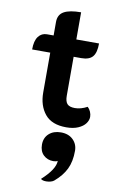

<svg xmlns="http://www.w3.org/2000/svg" viewBox="-106 -715 679 1107"><g transform="rotate(10 233.5 -161.5)"><path d="M141 -166V-399H35Q35 -450 54 -475Q73 -500 104 -500H143V-579Q143 -622 176 -640.5Q209 -659 276 -659V-500H409Q409 -446 389 -422.5Q369 -399 323 -399H278V-171Q278 -138 291 -123.5Q304 -109 336 -109Q371 -109 408 -129Q419 -119 425.5 -104Q432 -89 432 -74Q432 -54 418 -35Q404 -16 375.5 -3.5Q347 9 306 9Q221 9 181 -40Q141 -89 141 -166ZM292 208Q283 214 267 214Q232 214 209 192Q186 170 186 131Q186 91 212.5 67Q239 43 282 43Q327 43 353.5 69Q380 95 380 134Q380 197 358.5 241Q337 285 292 323Q285 329 272.5 332.5Q260 336 247 336Q224 336 215 327Q292 257 292 208Z"/></g></svg>

Font: K2D ExtraBold
Style: Regular
Weight: 800
Designer: Katatrad Aksorn Co.,Ltd.
Foundry: Cadson Demak Co.,Ltd.
Version: Version 1.000; ttfautohint (v1.6)